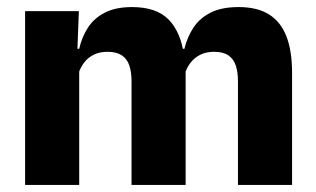

<svg xmlns="http://www.w3.org/2000/svg" viewBox="-20 -523 893 543"><path d="M653 0V-293Q653 -319 646.8 -337.8Q640.5 -356.5 625.8 -366.5Q611 -376.5 585 -376.5Q563 -376.5 546.5 -368.2Q530 -360 519 -345.8Q508 -331.5 502.5 -313.5L488 -385H501.5Q509.5 -418 527 -444.8Q544.5 -471.5 575.5 -487.2Q606.5 -503 655 -503Q707.5 -503 740.8 -482.2Q774 -461.5 790 -420.2Q806 -379 806 -317.5V0ZM51 0V-491.5H203L198 -359L204 -354V0ZM352 0V-293Q352 -319 345.8 -337.8Q339.5 -356.5 324.5 -366.5Q309.5 -376.5 284 -376.5Q261.5 -376.5 245 -368.2Q228.5 -360 217.8 -345.8Q207 -331.5 201.5 -313.5L178 -385H204Q211.5 -418.5 228.8 -445Q246 -471.5 276.5 -487.2Q307 -503 353.5 -503Q422 -503 456.8 -467.8Q491.5 -432.5 500.5 -365.5Q502 -355.5 503.5 -341Q505 -326.5 505 -315V0Z"/></svg>

Font: Anek Gurmukhi Medium
Style: Bold
Weight: 700
Version: Version 1.003